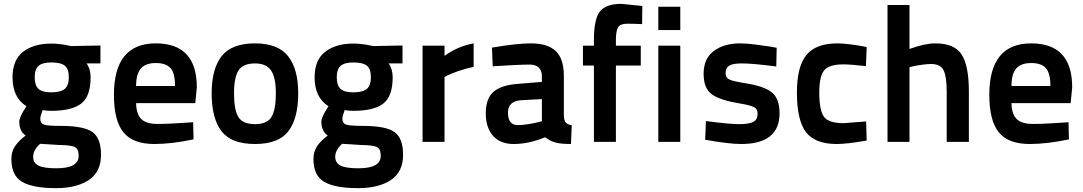

<svg xmlns="http://www.w3.org/2000/svg" viewBox="-20 -736 5619 996"><path d="M271 240Q151 240 95 207.5Q39 175 39 89Q39 52 56.5 24.5Q74 -3 113 -33Q80 -55 80 -106Q80 -116 89 -136Q98 -156 108 -170L117 -185Q45 -230 45 -335Q45 -425 100 -467.5Q155 -510 247 -510Q267 -510 292.5 -507Q318 -504 334 -500L349 -497L501 -500V-407H429Q450 -378 450 -335Q450 -236 401 -198.5Q352 -161 245 -161Q221 -161 201 -165Q189 -133 189 -120Q189 -97 207 -90Q225 -83 294 -83Q415 -83 459.5 -51Q504 -19 504 67Q504 156 440.5 198Q377 240 271 240ZM285 16 188 10Q152 42 152 77Q152 109 179.5 123Q207 137 272 137Q388 137 388 73Q388 36 368 26.5Q348 17 285 16ZM245 -257Q294 -257 315.5 -274.5Q337 -292 337 -335Q337 -378 316.5 -395Q296 -412 246 -412Q200 -412 180 -394.5Q160 -377 160 -335Q160 -294 179 -275.5Q198 -257 245 -257Z M798 -93Q833 -93 879 -95.5Q925 -98 953 -100L982 -102L984 -13Q870 11 781 11Q669 11 620 -50Q571 -111 571 -244Q571 -511 788 -511Q1001 -511 1001 -283L993 -201H686Q687 -145 712.5 -119Q738 -93 798 -93ZM686 -290H888Q888 -355 865 -382Q842 -409 788 -409Q735 -409 710.5 -380.5Q686 -352 686 -290Z M1303 -511Q1422 -511 1474.5 -444.5Q1527 -378 1527 -252Q1527 -123 1476.5 -56Q1426 11 1303 11Q1180 11 1129 -55.5Q1078 -122 1078 -252Q1078 -379 1130 -445Q1182 -511 1303 -511ZM1303 -92Q1366 -92 1388.5 -129.5Q1411 -167 1411 -252Q1411 -333 1386.5 -370Q1362 -407 1303 -407Q1241 -407 1217.5 -371Q1194 -335 1194 -252Q1194 -166 1216.5 -129Q1239 -92 1303 -92Z M1838 240Q1718 240 1662 207.5Q1606 175 1606 89Q1606 52 1623.5 24.5Q1641 -3 1680 -33Q1647 -55 1647 -106Q1647 -116 1656 -136Q1665 -156 1675 -170L1684 -185Q1612 -230 1612 -335Q1612 -425 1667 -467.5Q1722 -510 1814 -510Q1834 -510 1859.5 -507Q1885 -504 1901 -500L1916 -497L2068 -500V-407H1996Q2017 -378 2017 -335Q2017 -236 1968 -198.5Q1919 -161 1812 -161Q1788 -161 1768 -165Q1756 -133 1756 -120Q1756 -97 1774 -90Q1792 -83 1861 -83Q1982 -83 2026.5 -51Q2071 -19 2071 67Q2071 156 2007.5 198Q1944 240 1838 240ZM1852 16 1755 10Q1719 42 1719 77Q1719 109 1746.5 123Q1774 137 1839 137Q1955 137 1955 73Q1955 36 1935 26.5Q1915 17 1852 16ZM1812 -257Q1861 -257 1882.5 -274.5Q1904 -292 1904 -335Q1904 -378 1883.5 -395Q1863 -412 1813 -412Q1767 -412 1747 -394.5Q1727 -377 1727 -335Q1727 -294 1746 -275.5Q1765 -257 1812 -257Z M2172 0V-499H2286V-446Q2352 -495 2437 -511V-389Q2397 -381 2359.5 -368Q2322 -355 2304 -346L2286 -337V0Z M2905 -342V-136Q2906 -110 2915 -100Q2924 -90 2946 -86L2942 11Q2887 11 2860 3Q2833 -5 2808 -24Q2722 11 2645 11Q2575 11 2537.5 -31.5Q2500 -74 2500 -149Q2500 -226 2541 -260.5Q2582 -295 2667 -301L2791 -311V-341Q2791 -370 2774.5 -385.5Q2758 -401 2729 -401Q2696 -401 2648 -398.5Q2600 -396 2568 -394L2536 -392L2532 -489Q2661 -511 2735 -511Q2820 -511 2862.5 -471.5Q2905 -432 2905 -342ZM2791 -222 2681 -216Q2615 -210 2615 -152Q2615 -87 2666 -87Q2690 -87 2721 -92Q2752 -97 2771 -102L2791 -107Z M3175 -396V0H3061V-396H3004V-499H3061V-530Q3061 -637 3092 -676.5Q3123 -716 3203 -716L3312 -705L3311 -611Q3263 -613 3232 -613Q3199 -613 3187 -595Q3175 -577 3175 -529V-499H3304V-396Z M3395 0V-499H3509V0ZM3395 -580V-701H3509V-580Z M4009 -488 4007 -391Q3887 -407 3827 -407Q3782 -407 3763 -395.5Q3744 -384 3744 -356Q3744 -333 3764 -323.5Q3784 -314 3848 -304Q3948 -288 3986 -255Q4024 -222 4024 -149Q4024 11 3825 11Q3793 11 3746.5 5.5Q3700 0 3669 -6L3638 -11L3642 -108Q3763 -92 3814 -92Q3867 -92 3888.5 -104Q3910 -116 3910 -146Q3910 -170 3892 -180Q3874 -190 3814 -200Q3712 -217 3671 -248Q3630 -279 3630 -353Q3630 -433 3683.5 -472Q3737 -511 3819 -511Q3851 -511 3898.5 -505Q3946 -499 3978 -494Z M4324 -511Q4348 -511 4386 -506.5Q4424 -502 4450 -497L4476 -492L4472 -393Q4393 -402 4355 -402Q4280 -402 4255 -370.5Q4230 -339 4230 -256Q4230 -163 4254.5 -130Q4279 -97 4356 -97L4473 -106L4476 -7Q4374 11 4321 11Q4208 11 4161 -50.5Q4114 -112 4114 -256Q4114 -391 4163.5 -451Q4213 -511 4324 -511Z M4698 0H4584V-710H4698V-482Q4777 -511 4832 -511Q4932 -511 4969 -452.5Q5006 -394 5006 -262V0H4891V-261Q4891 -338 4875 -371Q4859 -404 4810 -404Q4790 -404 4762 -400Q4734 -396 4716 -392L4698 -387Z M5339 -93Q5374 -93 5420 -95.5Q5466 -98 5494 -100L5523 -102L5525 -13Q5411 11 5322 11Q5210 11 5161 -50Q5112 -111 5112 -244Q5112 -511 5329 -511Q5542 -511 5542 -283L5534 -201H5227Q5228 -145 5253.5 -119Q5279 -93 5339 -93ZM5227 -290H5429Q5429 -355 5406 -382Q5383 -409 5329 -409Q5276 -409 5251.5 -380.5Q5227 -352 5227 -290Z"/></svg>

Font: TitilliumText22L Rg
Style: Bold
Weight: 700
Designer: Campivisivi
Foundry: Campivisivi
Version: 1.000